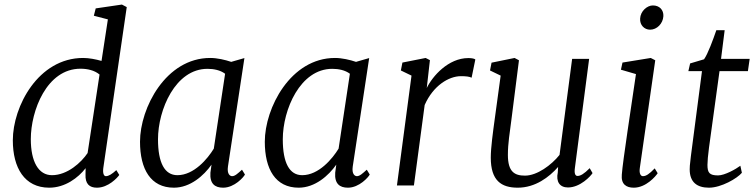

<svg xmlns="http://www.w3.org/2000/svg" viewBox="-20 -826 3363 855"><path d="M199.2 9.8C270 9.8 328.1 -34.2 361.3 -77.1C360.8 -67.9 360.8 -50.3 360.8 -49.8C358.9 -6.8 378.4 9.8 411.6 9.8C462.4 9.8 502.9 -34.7 511.2 -46.9L498 -68.4C478.5 -50.8 464.4 -41.5 451.2 -41.5C442.9 -41.5 437 -53.2 439.9 -77.1L544.4 -794.4L522.9 -805.7L406.2 -788.6L397.9 -755.9L460.4 -739.7L432.1 -554.7C406.7 -562 376.5 -567.9 350.1 -567.9C150.4 -567.9 37.1 -352.1 37.1 -201.2C37.1 -79.1 88.9 9.8 199.2 9.8ZM211.4 -45.9C151.4 -45.9 117.2 -106 117.2 -206.5C117.2 -332.5 188 -520 338.4 -520C368.7 -520 400.4 -513.2 423.3 -494.1L370.1 -144.5C342.3 -103 280.8 -45.9 211.4 -45.9Z M754.4 9.8C827.1 9.8 887.7 -43.9 921.9 -92.8L917 -57.1C913.6 -8.3 936.5 9.8 973.6 9.8C1024.4 9.8 1065.4 -37.6 1070.8 -48.8L1057.6 -70.3C1038.6 -53.2 1026.4 -41.5 1013.7 -41.5C1004.4 -41.5 990.2 -50.8 995.1 -84.5L1068.4 -567.4L1010.7 -550.8L1010.3 -550.3C982.9 -559.6 947.3 -567.9 916 -567.9C718.8 -567.9 603.5 -345.7 603.5 -194.8C603.5 -72.8 650.9 9.8 754.4 9.8ZM770 -45.9C713.4 -45.9 683.6 -100.6 683.6 -205.6C683.6 -337.9 761.2 -519.5 903.8 -519.5C932.1 -519.5 960.9 -513.7 982.4 -497.6L932.1 -164.1C904.8 -119.1 843.8 -45.9 770 -45.9Z M1310.1 9.8C1382.8 9.8 1443.4 -43.9 1477.5 -92.8L1472.7 -57.1C1469.2 -8.3 1492.2 9.8 1529.3 9.8C1580.1 9.8 1621.1 -37.6 1626.5 -48.8L1613.3 -70.3C1594.2 -53.2 1582 -41.5 1569.3 -41.5C1560.1 -41.5 1545.9 -50.8 1550.8 -84.5L1624 -567.4L1566.4 -550.8L1565.9 -550.3C1538.6 -559.6 1502.9 -567.9 1471.7 -567.9C1274.4 -567.9 1159.2 -345.7 1159.2 -194.8C1159.2 -72.8 1206.5 9.8 1310.1 9.8ZM1325.7 -45.9C1269 -45.9 1239.3 -100.6 1239.3 -205.6C1239.3 -337.9 1316.9 -519.5 1459.5 -519.5C1487.8 -519.5 1516.6 -513.7 1538.1 -497.6L1487.8 -164.1C1460.4 -119.1 1399.4 -45.9 1325.7 -45.9Z M1747.6 0H1823.2L1871.1 -358.4C1909.2 -444.8 1978.5 -486.8 2032.7 -486.8C2055.7 -486.8 2070.3 -484.9 2080.1 -480L2096.7 -561C2090.8 -566.4 2075.2 -567.4 2065.4 -567.4C1976.6 -567.4 1905.8 -486.8 1880.4 -434.1L1894.5 -558.1L1875.5 -567.9L1772 -547.4L1765.1 -512.2L1812.5 -489.3Z M2165.5 -124C2165.5 -21.5 2212.4 9.8 2285.6 9.8C2363.8 9.8 2425.3 -37.1 2465.3 -82.5C2464.8 -71.3 2464.4 -61.5 2463.9 -58.1C2455.1 -16.6 2472.7 8.8 2509.3 8.8C2564 8.8 2610.8 -42 2618.7 -55.2L2606 -77.1C2581.1 -51.8 2564.9 -42.5 2551.8 -42.5C2542 -42.5 2536.6 -52.7 2540 -77.6L2603.5 -564H2527.8L2471.7 -136.2C2435.5 -90.8 2371.6 -43.9 2317.9 -43.9C2272 -43.9 2241.7 -60.1 2241.7 -136.2C2241.7 -188 2250 -233.9 2257.3 -292.5L2291 -557.6L2271.5 -567.9L2168.9 -546.9L2162.1 -512.2L2209.5 -489.3L2183.1 -295.9C2175.3 -238.3 2165.5 -168.9 2165.5 -124Z M2749 -48.3C2745.1 -5.4 2769 9.8 2802.2 9.8C2856.9 9.8 2899.9 -41 2908.7 -54.7L2895.5 -76.2C2871.1 -50.8 2856.9 -41.5 2842.8 -41.5C2833.5 -41.5 2825.7 -52.7 2829.1 -77.1L2897.9 -557.6L2877.9 -567.9L2752 -547.4L2745.1 -515.6L2812 -496.1C2791 -350.1 2753.4 -109.9 2749 -48.3ZM2875 -693.8C2905.3 -693.8 2932.1 -720.7 2934.1 -753.9C2935.5 -781.2 2917.5 -801.8 2887.2 -801.8C2861.8 -801.8 2832 -776.4 2830.6 -743.2C2828.6 -714.8 2849.1 -693.8 2875 -693.8Z M3051.3 -71.8C3051.3 -14.6 3084 9.8 3137.2 9.8C3191.9 9.8 3263.2 -31.7 3283.7 -56.6L3276.9 -87.9C3257.3 -73.2 3207.5 -44.9 3177.7 -44.9C3139.2 -44.9 3130.4 -56.6 3130.4 -91.8C3130.4 -107.9 3132.8 -134.3 3137.2 -168L3184.1 -509.3H3310.5L3318.4 -564H3190.9L3207 -691.4H3169.9C3155.8 -650.4 3132.3 -585.9 3115.2 -562L3053.2 -543.5L3045.4 -509.3H3106L3056.6 -130.9C3051.3 -89.8 3051.3 -78.6 3051.3 -71.8Z"/></svg>

Font: Merriweather
Style: Light Italic
Weight: 300
Italic angle: -7.5°
Designer: Eben Sorkin
Foundry: Eben Sorkin
Version: Version 1.001